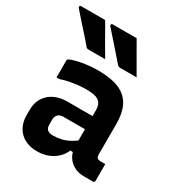

<svg xmlns="http://www.w3.org/2000/svg" viewBox="-192 -931 984 1064"><g transform="rotate(30 300.0 -399.5)"><path d="M168 -809Q187 -778 204.5 -746Q222 -714 240.5 -683Q259 -652 277 -621Q251 -621 225 -621Q199 -621 170 -621Q164 -621 159.5 -623.5Q155 -626 153 -629Q125 -663 101 -689Q77 -715 55 -740.5Q33 -766 8 -794Q4 -799 6 -804Q8 -809 15 -809Q43 -809 67 -809Q91 -809 115.5 -809Q140 -809 168 -809ZM370 -809Q388 -778 406 -746Q424 -714 442.5 -683Q461 -652 478 -621Q453 -621 427 -621Q401 -621 372 -621Q366 -621 361.5 -623.5Q357 -626 355 -629Q326 -663 302.5 -689Q279 -715 257 -740.5Q235 -766 210 -794Q206 -799 208 -804Q210 -809 216 -809Q244 -809 268 -809Q292 -809 317 -809Q342 -809 370 -809ZM510 -341Q510 -316 510 -292.5Q510 -269 510 -244.5Q510 -220 510 -195.5Q510 -171 510 -148Q510 -140 511.5 -134Q513 -128 517 -124Q520 -121 525.5 -119.5Q531 -118 538 -118Q541 -118 543.5 -118Q546 -118 549 -118H568Q568 -91 568 -64.5Q568 -38 568 -11Q568 -6 565 -3Q562 0 557 0Q552 0 532.5 0Q513 0 498 0Q470 0 448 -9Q426 -18 409 -34.5Q392 -51 383 -74Q374 -97 374 -126Q374 -157 374 -189Q374 -221 374 -252Q374 -269 374 -284.5Q374 -300 374 -316Q374 -332 374 -348Q374 -377 364 -393.5Q354 -410 331.5 -417Q309 -424 271 -424Q243 -424 216.5 -421Q190 -418 164.5 -413Q139 -408 113 -399H94Q94 -426 94 -453Q94 -480 94 -506Q94 -510 95 -512Q96 -514 97 -515Q103 -521 130.5 -529Q158 -537 196 -542.5Q234 -548 271 -548Q334 -548 379 -536.5Q424 -525 453 -500Q482 -475 496 -435.5Q510 -396 510 -341ZM190 -152Q190 -131 201.5 -120.5Q213 -110 237 -110Q264 -110 290 -116Q316 -122 341.5 -136Q367 -150 393 -172V-86H363Q350 -56 326.5 -34.5Q303 -13 272 -1.5Q241 10 204 10Q158 10 124.5 -8Q91 -26 73 -58.5Q55 -91 55 -134V-169Q55 -202 66 -228Q77 -254 97.5 -273Q118 -292 147 -302.5Q176 -313 212 -313Q247 -313 280.5 -313Q314 -313 344.5 -313Q375 -313 402 -313Q411 -313 415.5 -297Q420 -281 421 -261.5Q422 -242 422 -229Q390 -229 360 -229Q330 -229 299.5 -229Q269 -229 237 -229Q225 -229 216.5 -226Q208 -223 202 -217Q197 -211 193.5 -203.5Q190 -196 190 -187Z"/></g></svg>

Font: Recursive
Style: Bold
Weight: 700
Version: Version 1.085